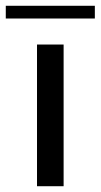

<svg xmlns="http://www.w3.org/2000/svg" viewBox="-32 -644 348 664"><path d="M96 -490H188V0H96ZM-12 -624H296V-580H-12Z"/></svg>

Font: Fahkwang
Style: Regular
Weight: 400
Version: Version 1.000; ttfautohint (v1.6)